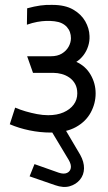

<svg xmlns="http://www.w3.org/2000/svg" viewBox="-20 -531 441 785"><path d="M186 -10V-2L261 123Q272 142 269.5 156Q267 170 254 176Q241 182 220 175L121 140L101 190L205 226Q239 238 265 230.5Q291 223 307 203.5Q323 184 323.5 157.5Q324 131 308 102L246 -3V-8ZM90 -430Q113 -438 132.5 -441.5Q152 -445 169 -445.5Q186 -446 203 -444Q220 -442 232.5 -436Q245 -430 253.5 -420.5Q262 -411 266 -399.5Q270 -388 270 -375Q270 -357 260.5 -340Q251 -323 233 -312Q215 -301 188 -301H91L115 -233H200Q215 -233 232 -228.5Q249 -224 263.5 -214Q278 -204 287 -188Q296 -172 296 -149Q296 -123 281 -103Q266 -83 239.5 -71.5Q213 -60 177 -60Q155 -60 131.5 -64.5Q108 -69 85.5 -75.5Q63 -82 42 -91L20 -23Q57 -7 100.5 2Q144 11 188 11Q250 11 290.5 -11.5Q331 -34 351 -71Q371 -108 371 -149Q371 -190 350.5 -225.5Q330 -261 292 -278Q309 -289 321.5 -305.5Q334 -322 340.5 -342.5Q347 -363 346 -384Q345 -415 328.5 -444Q312 -473 279 -492Q246 -511 194 -511Q170 -512 145 -508.5Q120 -505 91 -497Z"/></svg>

Font: Advent Pro Medium
Style: Regular
Weight: 500
Designer: VivaRado, Andreas Kalpakidis
Foundry: VivaRado, Andreas Kalpakidis
Version: Version 3.000